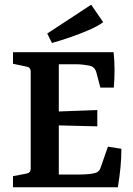

<svg xmlns="http://www.w3.org/2000/svg" viewBox="-20 -793 562 813"><path d="M405 -422 387 -490Q381 -507 366 -513Q355 -516 337 -518.5Q319 -521 300 -521H229V-321L392 -327V-258L229 -262V-54H317Q337 -54 357 -56Q377 -58 388 -62Q396 -66 400 -71Q404 -76 407 -86L437 -172L494 -163Q494 -122 490 -82Q486 -42 479 0H35V-47L92 -58Q110 -61 110 -79V-490Q110 -508 92 -511L35 -523V-572H461Q465 -535 465 -498Q465 -461 462 -422ZM200 -611 180 -651 366 -773 417 -699Q392 -681 354.5 -665Q317 -649 276.5 -635Q236 -621 200 -611Z"/></svg>

Font: Yrsa SemiBold
Style: Regular
Weight: 600
Version: Version 2.004